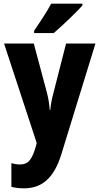

<svg xmlns="http://www.w3.org/2000/svg" viewBox="-20 -786 542 1046"><path d="M429 -756V-766H259C235 -722 200 -668 166 -619V-606H273C322 -648 397 -720 429 -756ZM2 -549 180 -7 175 13C154 84 134 110 88 110C72 110 56 107 42 103V232C62 237 84 240 111 240C205 240 273 188 314 55L500 -549H340L271 -279C261 -243 257 -216 254 -187H251C249 -216 244 -249 236 -280L164 -549Z"/></svg>

Font: Noto Sans Gujarati Condensed ExtraBold
Style: Regular
Weight: 800
Width: 3
Designer: Jelle Bosma - Monotype Design Team, Universal Thirst
Foundry: Monotype Imaging Inc.
Version: Version 2.106